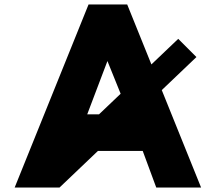

<svg xmlns="http://www.w3.org/2000/svg" viewBox="-20 -845 972 865"><path d="M708.8 -439.1 865 -588 783 -670 662.1 -554.8 553 -825H379L46 0H248L421.2 -165H623L684 0H886ZM523.5 -422.7 426.2 -330H373L464 -570Z"/></svg>

Font: Sztylet
Style: Bd
Weight: 700
Foundry: Cannot Into Space Fonts, PlusOne Fonts
Version: Version 0.12